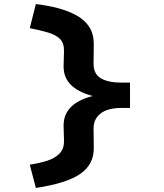

<svg xmlns="http://www.w3.org/2000/svg" viewBox="-20 -724 809 948"><path d="M157 204 127 89Q174 82 212 70Q250 58 273.5 34.5Q297 11 296 -30L294 -102Q293 -162 335.5 -200.5Q378 -239 461 -255L462 -244Q378 -262 335.5 -300Q293 -338 294 -398L296 -470Q297 -512 275.5 -532.5Q254 -553 215.5 -564Q177 -575 127 -585L157 -704Q216 -697 267 -683.5Q318 -670 358.5 -647.5Q399 -625 421 -590.5Q443 -556 443 -507L442 -412Q441 -360 477 -338Q513 -316 581 -316H622V-191H579Q511 -191 476 -163Q441 -135 442 -88L443 7Q444 87 377 134Q310 181 157 204Z"/></svg>

Font: Lexend Zetta SemiBold
Style: Regular
Weight: 600
Designer: Bonnie Shaver-Troup, Thomas Jockin
Foundry: Lexend
Version: Version 1.007